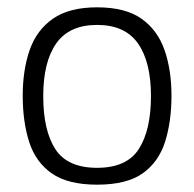

<svg xmlns="http://www.w3.org/2000/svg" viewBox="-20 -498 530 524"><path d="M245 6Q165 6 121 -25Q77 -56 59.5 -111Q42 -166 42 -237Q42 -307 61 -361.5Q80 -416 124.5 -447Q169 -478 245 -478Q322 -478 366 -447Q410 -416 429 -361.5Q448 -307 448 -237Q448 -166 430.5 -111Q413 -56 369.5 -25Q326 6 245 6ZM245 -40Q326 -40 359 -91.5Q392 -143 392 -236Q392 -329 356.5 -379.5Q321 -430 245 -430Q169 -430 133.5 -379.5Q98 -329 98 -236Q98 -142 131 -91Q164 -40 245 -40Z"/></svg>

Font: Glory Light
Style: Regular
Weight: 300
Version: Version 1.011